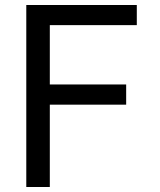

<svg xmlns="http://www.w3.org/2000/svg" viewBox="-20 -747 640 767"><path d="M85 0V-727H526.5V-646.5H140L179 -685.5V-382.5L142.5 -409.5H484V-329H163.5L179 -351V0Z"/></svg>

Font: Spline Sans Mono
Style: Regular
Weight: 400
Monospace: yes
Designer: Eben Sorkin, Mirko Velimirovic
Foundry: Sorkin Type
Version: Version 1.004